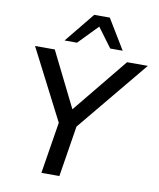

<svg xmlns="http://www.w3.org/2000/svg" viewBox="-99 -1015 905 1093"><g transform="rotate(10 353.5 -469.0)"><path d="M216 0 264 -298 55 -705H169L327 -387L587 -705H707L367 -294L320 0ZM215 -765 356 -938H446L551 -765H479L396 -877L287 -765Z"/></g></svg>

Font: Mulish SemiBold
Style: Italic
Weight: 600
Italic angle: -9°
Designer: Vernon Adams
Foundry: Vernon Adams
Version: Version 3.603; ttfautohint (v1.8.3)